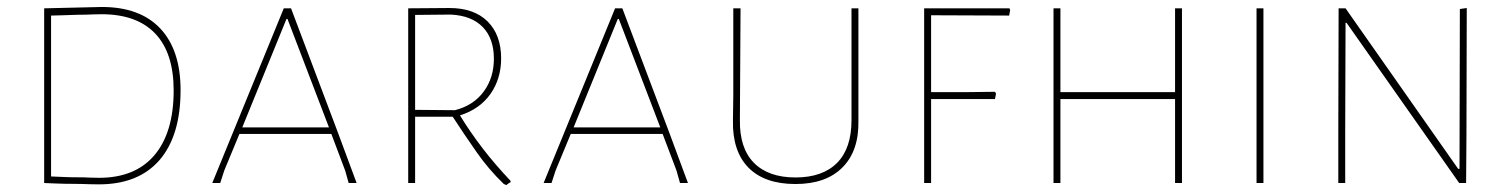

<svg xmlns="http://www.w3.org/2000/svg" viewBox="-20 -530 4375 556"><path d="M274.9 -509.8Q385.7 -509.8 444.3 -447.3Q502.9 -384.8 502.9 -269Q502.9 -137.2 441.9 -66.4Q380.9 3.9 266.1 3.9Q251 3.9 237.3 3.4Q230 2.9 215.3 2.7Q200.7 2.4 192.9 2.4Q185.1 2.4 169.2 2.2Q153.3 2 145.5 1.5Q121.6 0.5 107.9 0V-505.9ZM482.9 -268.1Q482.9 -376.5 429.7 -432.6Q376.5 -488.8 273.9 -488.8Q261.7 -488.8 249 -488.3Q242.2 -487.8 228.3 -487.5Q214.4 -487.3 207 -487.3Q176.8 -486.3 162.1 -485.8Q132.8 -484.9 127.9 -484.9V-19Q141.1 -18.6 161.6 -17.6Q168.5 -17.1 182.4 -16.8Q196.3 -16.6 203.1 -16.6Q210 -16.6 222.9 -16.4Q235.8 -16.1 242.2 -15.6Q254.4 -15.1 267.1 -15.1Q371.1 -15.1 426.8 -80.1Q482.9 -146 482.9 -268.1Z M629.4 -36.1 617.7 0H594.7L801.8 -505.9H822.8L957.5 -148.9L1012.7 0H989.7L979.5 -36.1L939.5 -142.1H673.3ZM809.6 -475.1 681.6 -161.1H932.6L812.5 -475.1Z M1182.1 0H1162.1V-505.9L1281.2 -506.8Q1353 -506.8 1392.1 -467.8Q1431.2 -428.7 1431.2 -360.8Q1431.2 -302.7 1400.9 -258.8Q1370.1 -214.4 1312 -195.8Q1340.8 -148.4 1379.4 -98.1Q1414.1 -53.2 1458 -6.8L1459 -2.9Q1454.1 0 1452.1 1.5L1446.3 5.9L1439 2.9Q1394.5 -40 1359.9 -89.8Q1321.8 -144.5 1291 -191.9H1182.1ZM1182.1 -211.9 1297.4 -210.9Q1351.6 -224.6 1381.3 -265.6Q1410.2 -305.2 1410.2 -359.9Q1410.2 -418 1378.4 -451.2Q1346.2 -484.9 1285.2 -487.8L1182.1 -486.8Z M1588.9 -36.1 1577.1 0H1554.2L1761.2 -505.9H1782.2L1917 -148.9L1972.2 0H1949.2L1939 -36.1L1898.9 -142.1H1632.8ZM1769 -475.1 1641.1 -161.1H1892.1L1772 -475.1Z M2283.7 2.9Q2194.3 2.9 2147.5 -44.4Q2100.6 -92.3 2102.5 -181.2L2103.5 -254.9V-505.9H2124.5L2122.6 -182.1Q2121.6 -100.6 2163.1 -58.6Q2205.1 -16.1 2283.7 -16.1Q2362.3 -16.1 2404.3 -58.6Q2445.8 -100.6 2445.8 -182.1V-505.9H2465.8V-181.2Q2467.8 -93.3 2419.4 -44.9Q2371.6 2.9 2283.7 2.9Z M2676.3 -243.2V0H2656.2V-505.9H2903.3L2905.3 -501L2902.3 -484.9L2676.3 -485.8V-263.2H2779.3L2861.3 -264.2L2864.3 -258.8L2861.3 -243.2Z M3050.8 -243.2V0H3030.8V-505.9H3050.8V-263.2H3382.8V-505.9H3402.8V0H3382.8V-243.2Z M3638.7 -505.9V0H3618.7V-505.9Z M3875.5 -158.2V0H3855.5V-149.9L3856.4 -505.9H3876.5L4202.6 -41H4206.5L4207.5 -503.9L4227.5 -506.8L4226.6 -141.1L4225.6 0H4205.6L3879.4 -463.9H3876.5Z"/></svg>

Font: Datalegreya
Style: Thin
Weight: 250
Designer: Figs Lab
Foundry: Figs Lab
Version: Version 1.002;PS 001.002;hotconv 1.0.70;makeotf.lib2.5.58329